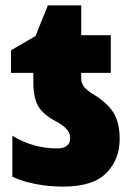

<svg xmlns="http://www.w3.org/2000/svg" viewBox="-20 -684 494 714"><path d="M214 10Q326 10 375.5 -40.5Q425 -91 425 -167Q425 -228 402.5 -264Q380 -300 334 -329Q302 -348 292 -362Q282 -376 282 -391V-413H392V-553H282V-664H158L112 -550L21 -497V-413H104V-377Q104 -322 122 -289.5Q140 -257 195 -229Q241 -203 241 -171Q241 -132 192 -132Q105 -132 26 -179V-27Q63 -9 113.5 0.5Q164 10 214 10Z"/></svg>

Font: Noto Sans Display SemiCondensed Black
Style: Regular
Weight: 900
Width: 4
Designer: Monotype Design Team
Foundry: Monotype Imaging Inc.
Version: Version 1.900